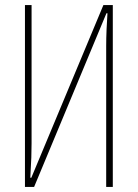

<svg xmlns="http://www.w3.org/2000/svg" viewBox="-20 -734 540 754"><path d="M78 0V-714H104V-171Q104 -146 103 -115.5Q102 -85 99 -36H103L386 -714H423V0H397V-553Q397 -584 398.5 -618.5Q400 -653 402 -682H398L114 0Z"/></svg>

Font: Noto Sans ExtraCondensed Thin
Style: Regular
Weight: 100
Width: 2
Designer: Monotype Design Team
Foundry: Monotype Imaging Inc.
Version: Version 2.013; ttfautohint (v1.8.4.7-5d5b)